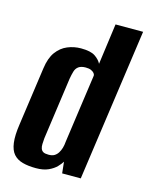

<svg xmlns="http://www.w3.org/2000/svg" viewBox="-100 -695 596 767"><g transform="rotate(15 198.0 -311.5)"><path d="M123 7Q91 7 67.5 0.5Q44 -6 30 -22Q16 -38 12 -68Q8 -98 15 -145L49 -386Q55 -430 73.5 -455Q92 -480 118.5 -491Q145 -502 174 -502Q214 -502 232.5 -489.5Q251 -477 259 -461L282 -630H396L307 0H230L225 -47Q219 -37 207 -24.5Q195 -12 174.5 -2.5Q154 7 123 7ZM158 -58Q173 -58 182 -63.5Q191 -69 197 -78.5Q203 -88 206.5 -100Q210 -112 211 -126Q221 -197 231 -268.5Q241 -340 251 -410Q251 -415 247 -420Q243 -425 234.5 -429Q226 -433 212 -433Q193 -433 182.5 -425.5Q172 -418 168 -404.5Q164 -391 161 -374L125 -117Q124 -104 123.5 -93Q123 -82 126 -74Q129 -66 136 -62Q143 -58 158 -58Z"/></g></svg>

Font: Alumni Sans
Style: Bold Italic
Weight: 700
Italic angle: -8°
Designer: Robert E. Leuschke
Foundry: Robert E. Leuschke
Version: Version 1.016